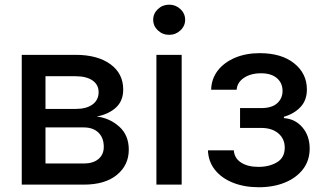

<svg xmlns="http://www.w3.org/2000/svg" viewBox="-20 -776 1360 807"><path d="M332 0H71.4V-545.5H297.6Q389.9 -545.5 443.9 -506.2Q497.9 -467 497.9 -399.9Q497.9 -351.9 467.3 -323.9Q436.8 -295.8 386.4 -286.2Q441.1 -279.8 481.2 -243.8Q521.3 -207.7 521.3 -147Q521.3 -82 471.4 -41Q421.5 0 332 0ZM332 -88.8Q371.4 -88.8 393.8 -107.6Q416.2 -126.4 416.2 -158.7Q416.2 -196.7 393.8 -218.6Q371.4 -240.4 332 -240.4H171.2V-88.8ZM298.7 -318.2Q343.4 -318.2 369 -337Q394.5 -355.8 394.5 -388.5Q394.5 -420.1 368.8 -437.9Q343 -455.6 297.6 -455.6H171.2V-318.2Z M743.6 0H637.4V-545.5H743.6ZM691.1 -629.6Q663.4 -629.6 643.6 -648.3Q623.9 -666.9 623.9 -692.8Q623.9 -719.1 643.6 -737.7Q663.4 -756.4 691.1 -756.4Q718.4 -756.4 738.3 -737.7Q758.2 -719.1 758.2 -692.8Q758.2 -666.9 738.3 -648.3Q718.4 -629.6 691.1 -629.6Z M1067.5 11Q1007.1 11 959.3 -8Q911.6 -27 883.7 -61.8Q855.8 -96.6 854 -144.2H962.7Q965.2 -110.8 993.3 -92.7Q1021.3 -74.6 1066.4 -74.6Q1112.2 -74.6 1144.5 -94.1Q1176.8 -113.6 1176.8 -155.5Q1176.8 -192.5 1150 -215.4Q1123.2 -238.3 1077.8 -238.3H989V-321.7H1077.8Q1122.9 -321.7 1145.2 -342.2Q1167.6 -362.6 1167.6 -393.8Q1167.6 -427.2 1143.8 -447.6Q1120 -468 1077.1 -468Q1033.7 -468 1005.1 -448.7Q976.6 -429.3 974.8 -398.8H867.5Q868.6 -444.6 895.2 -479.2Q921.9 -513.8 967.7 -533.2Q1013.5 -552.6 1071.7 -552.6Q1163 -552.6 1216.4 -509.8Q1269.9 -467 1269.9 -399.9Q1269.9 -354.8 1243.1 -326.2Q1216.3 -297.6 1173.3 -285.2V-279.5Q1220.9 -276.3 1251.2 -240.6Q1281.6 -204.9 1281.6 -151.6Q1281.6 -101.6 1253.9 -65.2Q1226.2 -28.8 1177.9 -8.9Q1129.6 11 1067.5 11Z"/></svg>

Font: Linik Sans Medium
Style: Regular
Weight: 500
Designer: Rasmus Andersson (font), Cristiano Sobral (main changes)
Foundry: rsms
Version: Version 3.018;June 1, 2022;FontCreator 14.0.0.2814 64-bit; t